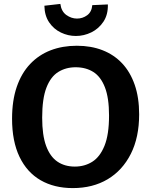

<svg xmlns="http://www.w3.org/2000/svg" viewBox="-20 -950 772 982"><path d="M352.3 12Q257.3 12 187.5 -28.3Q117.7 -68.7 79.7 -148Q41.7 -227.3 41.7 -343Q41.7 -435.7 65.7 -505.7Q89.7 -575.7 134 -622.5Q178.3 -669.3 238.8 -692.7Q299.3 -716 373 -716Q445.7 -716 504.3 -693.2Q563 -670.3 604.7 -626Q646.3 -581.7 669 -516.2Q691.7 -450.7 691.7 -365.3Q691.7 -247.7 649.2 -163.2Q606.7 -78.7 530.7 -33.3Q454.7 12 352.3 12ZM362.7 -98Q412.7 -98 452 -122.7Q491.3 -147.3 514.5 -204.5Q537.7 -261.7 537.7 -359Q537.7 -449.3 516.5 -503.7Q495.3 -558 457.2 -582Q419 -606 366.7 -606Q317 -606 278.2 -582Q239.3 -558 217.5 -501.8Q195.7 -445.7 195.7 -348Q195.7 -258.3 216 -203.5Q236.3 -148.7 273.7 -123.3Q311 -98 362.7 -98ZM368 -766Q328.3 -766 291.7 -783.5Q255 -801 231.5 -835.5Q208 -870 207 -920.7L288.7 -930Q293.7 -891.7 319.3 -873.3Q345 -855 373.7 -855Q402.7 -855 425.8 -872Q449 -889 452 -923.7L531.7 -927.3Q533 -875 509 -839Q485 -803 447.2 -784.5Q409.3 -766 368 -766Z"/></svg>

Font: Bitter Thin
Style: Regular
Weight: 100
Designer: Sol Matas, and Bitter project Authors
Foundry: Sol Matas
Version: Version 2.002